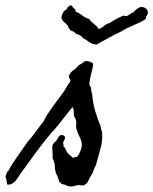

<svg xmlns="http://www.w3.org/2000/svg" viewBox="-135 -646 564 706"><path d="M103.5 -143.6Q105.5 -139.6 102.1 -132.8Q98.6 -126 96.7 -121.1Q97.7 -117.2 98.6 -114.7Q99.6 -112.3 97.7 -108.4Q104.5 -103.5 106.4 -97.2Q108.4 -90.8 113.3 -84Q118.2 -78.1 123.5 -74.2Q128.9 -70.3 133.8 -65.4Q138.7 -68.4 141.6 -68.4Q144.5 -68.4 149.4 -70.3Q158.2 -82 163.1 -97.7Q164.1 -101.6 165 -106.4Q166 -111.3 166 -115.2Q165 -128.9 158.2 -141.6Q151.4 -154.3 147.5 -168Q143.6 -175.8 145 -185.5Q146.5 -195.3 144.5 -203.1Q143.6 -208 141.6 -210.9Q139.6 -213.9 137.7 -217.8Q135.7 -225.6 136.2 -235.4Q136.7 -245.1 131.8 -252Q127.9 -248 119.1 -237.3Q110.4 -226.6 100.6 -213.9Q90.8 -201.2 82.5 -190.4Q74.2 -179.7 70.3 -175.8Q65.4 -168.9 59.6 -163.6Q53.7 -158.2 48.8 -151.4Q44.9 -146.5 35.6 -135.3Q26.4 -124 16.6 -111.3Q6.8 -98.6 -1.5 -87.4Q-9.8 -76.2 -12.7 -72.3Q-14.6 -69.3 -22.9 -57.6Q-31.2 -45.9 -41.5 -32.2Q-51.8 -18.6 -60.1 -6.8Q-68.4 4.9 -70.3 8.8Q-76.2 18.6 -85.4 25.9Q-94.7 33.2 -107.4 33.2Q-108.4 32.2 -109.4 27.8Q-110.4 23.4 -110.8 18.6Q-111.3 13.7 -112.8 9.3Q-114.3 4.9 -115.2 2.9Q-112.3 -2.9 -110.8 -8.8Q-109.4 -14.6 -102.5 -19.5Q-100.6 -26.4 -90.8 -41.5Q-81.1 -56.6 -69.3 -73.2Q-57.6 -89.8 -47.4 -104.5Q-37.1 -119.1 -33.2 -125Q-29.3 -128.9 -20.5 -139.6Q-11.7 -150.4 -2.9 -162.6Q5.9 -174.8 14.2 -185.5Q22.5 -196.3 26.4 -201.2Q29.3 -210 39.1 -225.1Q48.8 -240.2 60.5 -256.3Q72.3 -272.5 83.5 -287.1Q94.7 -301.8 100.6 -310.5Q105.5 -318.4 108.9 -324.2Q112.3 -330.1 116.2 -336.9Q118.2 -338.9 120.1 -341.3Q122.1 -343.8 123 -345.7Q125 -353.5 121.1 -356.9Q117.2 -360.4 118.2 -367.2Q126 -382.8 135.3 -388.2Q144.5 -393.6 152.3 -404.3Q157.2 -408.2 161.6 -410.2Q166 -412.1 170.9 -417Q174.8 -420.9 180.7 -421.4Q186.5 -421.9 191.9 -420.4Q197.3 -418.9 201.7 -416.5Q206.1 -414.1 207 -412.1Q208 -409.2 207 -404.3Q206.1 -399.4 205.1 -394.5Q203.1 -385.7 201.2 -378.4Q199.2 -371.1 197.3 -362.3Q195.3 -351.6 193.8 -341.8Q192.4 -332 200.2 -323.2Q199.2 -318.4 200.7 -311.5Q202.1 -304.7 204.1 -298.8Q206.1 -267.6 215.3 -236.8Q224.6 -206.1 235.4 -180.7Q235.4 -175.8 236.8 -170.9Q238.3 -166 240.2 -161.1Q243.2 -129.9 234.4 -99.1Q225.6 -68.4 217.8 -39.1Q211.9 -29.3 208 -16.6Q206.1 -10.7 204.1 -6.8Q202.1 -2.9 198.2 2Q193.4 9.8 189.5 19.5Q185.5 29.3 173.8 35.2Q167 37.1 160.6 35.2Q154.3 33.2 148.4 35.2Q143.6 36.1 139.6 37.6Q135.7 39.1 131.8 39.1Q119.1 41 110.8 36.6Q102.5 32.2 90.8 30.3Q90.8 27.3 87.9 25.9Q85 24.4 83 22.5Q79.1 6.8 75.2 0Q71.3 -6.8 69.3 -14.6Q66.4 -25.4 66.4 -35.6Q66.4 -45.9 61.5 -56.6Q57.6 -64.5 58.1 -67.4Q58.6 -70.3 58.6 -73.2Q58.6 -85.9 57.1 -101.1Q55.7 -116.2 69.3 -126Q74.2 -129.9 76.7 -136.2Q79.1 -142.6 85 -147.5Q86.9 -149.4 91.3 -149.4Q95.7 -149.4 97.7 -148.4ZM142.6 -603.5Q156.2 -598.6 166.5 -589.8Q176.8 -581.1 193.4 -576.2Q196.3 -570.3 201.2 -565.9Q206.1 -561.5 210.9 -557.6Q215.8 -553.7 220.7 -549.3Q225.6 -544.9 227.5 -539.1Q238.3 -542 247.1 -550.3Q255.9 -558.6 268.6 -561.5Q291 -577.1 319.3 -588.9Q329.1 -584 338.4 -590.8Q347.7 -597.7 357.4 -601.6Q360.4 -607.4 367.2 -612.3Q374 -617.2 380.9 -620.1Q395.5 -621.1 403.3 -613.3Q411.1 -605.5 408.2 -594.7Q406.2 -589.8 403.3 -586.4Q400.4 -583 402.3 -579.1Q397.5 -573.2 391.1 -569.8Q384.8 -566.4 377 -562.5Q366.2 -557.6 353.5 -552.2Q340.8 -546.9 329.1 -541Q321.3 -537.1 314.5 -532.7Q307.6 -528.3 298.8 -524.4Q291 -520.5 282.2 -516.1Q273.4 -511.7 264.6 -506.8Q253.9 -501 243.2 -495.1Q232.4 -489.3 220.7 -482.4Q204.1 -482.4 192.4 -491.7Q180.7 -501 168 -506.8Q168 -511.7 164.1 -512.2Q160.2 -512.7 160.2 -516.6Q148.4 -518.6 141.6 -524.9Q134.8 -531.2 124 -534.2Q122.1 -539.1 118.7 -542Q115.2 -544.9 115.2 -550.8Q108.4 -558.6 100.6 -564.9Q92.8 -571.3 90.8 -582Q93.8 -603.5 109.4 -611.3Q112.3 -619.1 117.7 -623Q123 -627 127.9 -626Q135.7 -615.2 139.6 -612.8Q143.6 -610.4 142.6 -603.5Z"/></svg>

Font: Seaweed Script
Style: Regular
Weight: 400
Designer: Squid
Foundry: Font Diner, Inc DBA Neapolitan
Version: Version 1.000